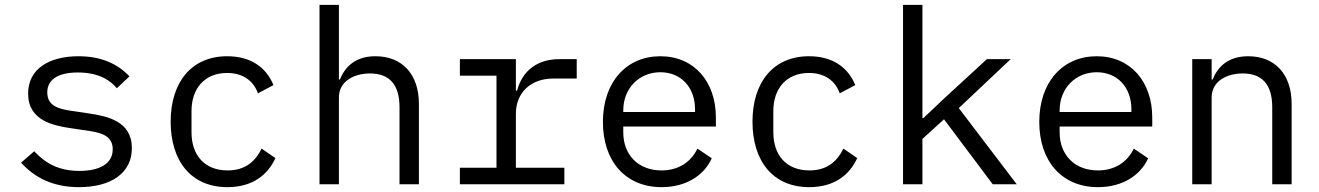

<svg xmlns="http://www.w3.org/2000/svg" viewBox="-20 -760 5440 792"><path d="M306 12C438 12 524 -46 524 -149C524 -261 421 -281 347 -292L266 -304C220 -312 175 -324 175 -379C175 -432 220 -461 301 -461C392 -461 438 -425 462 -396L514 -445C465 -497 397 -528 304 -528C184 -528 96 -477 96 -374C96 -262 200 -242 273 -231L354 -219C401 -211 445 -198 445 -144C445 -83 388 -55 308 -55C225 -55 170 -84 121 -136L67 -89C122 -28 198 12 306 12Z M918 12C1022 12 1085 -39 1116 -108L1059 -147C1032 -91 988 -57 919 -57C822 -57 770 -122 770 -214V-302C770 -394 823 -459 917 -459C981 -459 1025 -428 1044 -375L1108 -409C1079 -480 1017 -528 917 -528C771 -528 684 -422 684 -258C684 -95 769 12 918 12Z M1298 0H1378V-358C1378 -426 1442 -457 1506 -457C1586 -457 1628 -412 1628 -317V0H1708V-331C1708 -456 1637 -528 1529 -528C1444 -528 1403 -483 1382 -432H1378V-740H1298Z M1877 0H2308V-68H2108V-291C2108 -378 2170 -436 2262 -436H2359V-516H2287C2195 -516 2134 -467 2113 -386H2108V-516H1877V-448H2028V-68H1877Z M2709 12C2812 12 2885 -38 2916 -107L2857 -147C2830 -91 2778 -57 2709 -57C2612 -57 2551 -122 2551 -214V-238H2933V-276C2933 -422 2844 -528 2704 -528C2564 -528 2467 -422 2467 -257C2467 -94 2561 12 2709 12ZM2704 -462C2789 -462 2847 -400 2847 -309V-298H2551V-305C2551 -395 2616 -462 2704 -462Z M3318 12C3422 12 3485 -39 3516 -108L3459 -147C3432 -91 3388 -57 3319 -57C3222 -57 3170 -122 3170 -214V-302C3170 -394 3223 -459 3317 -459C3381 -459 3425 -428 3444 -375L3508 -409C3479 -480 3417 -528 3317 -528C3171 -528 3084 -422 3084 -258C3084 -95 3169 12 3318 12Z M3705 0H3785V-187L3874 -268L4075 0H4174L3935 -314L4149 -516H4051L3879 -358L3789 -273H3785V-740H3705Z M4509 12C4612 12 4685 -38 4716 -107L4657 -147C4630 -91 4578 -57 4509 -57C4412 -57 4351 -122 4351 -214V-238H4733V-276C4733 -422 4644 -528 4504 -528C4364 -528 4267 -422 4267 -257C4267 -94 4361 12 4509 12ZM4504 -462C4589 -462 4647 -400 4647 -309V-298H4351V-305C4351 -395 4416 -462 4504 -462Z M4978 0V-358C4978 -426 5042 -457 5106 -457C5186 -457 5228 -412 5228 -317V0H5308V-331C5308 -456 5237 -528 5129 -528C5044 -528 5003 -483 4982 -432H4978V-516H4898V0Z"/></svg>

Font: IBM Mono
Style: Regular
Weight: 400
Monospace: yes
Designer: Mike Abbink, Paul van der Laan, Pieter van Rosmalen
Foundry: Bold Monday
Version: Version 2.3